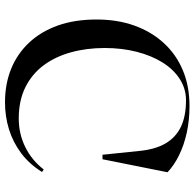

<svg xmlns="http://www.w3.org/2000/svg" viewBox="-25 -738 778 768"><g transform="rotate(90 364.0 -354.0)"><path d="M668 -133Q636 -82 592.5 -49.5Q549 -17 497.5 -1Q446 15 389 15Q316 15 255.5 -9.5Q195 -34 150.5 -81.5Q106 -129 82 -196.5Q58 -264 58 -351Q58 -435 82.5 -503Q107 -571 152.5 -620.5Q198 -670 261.5 -696.5Q325 -723 404 -723Q461 -723 511 -712Q561 -701 601.5 -681Q642 -661 669 -635L617 -375H599L584 -520Q578 -585 554 -626.5Q530 -668 487.5 -688.5Q445 -709 381 -709Q335 -709 296 -684Q257 -659 229.5 -614.5Q202 -570 187 -511Q172 -452 172 -384Q172 -311 189.5 -248Q207 -185 242 -138.5Q277 -92 330 -66Q383 -40 454 -40Q515 -40 568 -66Q621 -92 658 -140Z"/></g></svg>

Font: Kalnia
Style: Regular
Weight: 400
Designer: Frida Medrano
Foundry: Frida Medrano
Version: Version 1.105